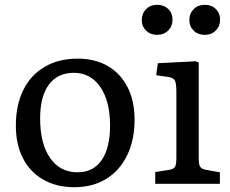

<svg xmlns="http://www.w3.org/2000/svg" viewBox="-20 -765 959 799"><path d="M289 14Q215 14 160 -17.5Q105 -49 75.5 -106.5Q46 -164 46 -242Q46 -328 77 -390.5Q108 -453 166 -487Q224 -521 303 -521Q376 -521 429 -490Q482 -459 511 -402Q540 -345 540 -267Q540 -182 509 -118.5Q478 -55 422 -20.5Q366 14 289 14ZM303 -48Q368 -48 403 -98.5Q438 -149 438 -243Q438 -344 397.5 -403Q357 -462 287 -462Q220 -462 183.5 -413Q147 -364 147 -272Q147 -167 188.5 -107.5Q230 -48 303 -48Z M626 0V-49L683 -58Q703 -61 708.5 -71Q714 -81 714 -109V-382Q714 -419 707.5 -430.5Q701 -442 678 -445L630 -452L637 -502L795 -510L807 -505V-105Q807 -80 813.5 -70.5Q820 -61 839 -58L895 -48V0ZM832 -620Q804 -620 786 -637.5Q768 -655 768 -682Q768 -709 786 -727Q804 -745 832 -745Q860 -745 878 -727.5Q896 -710 896 -683Q896 -656 878 -638Q860 -620 832 -620ZM633 -620Q606 -620 588 -637.5Q570 -655 570 -682Q570 -709 588 -727Q606 -745 633 -745Q662 -745 680 -727.5Q698 -710 698 -683Q698 -656 680 -638Q662 -620 633 -620Z"/></svg>

Font: Text Regular
Style: Regular
Weight: 400
Designer: Latin by Veronika Burian and Jose Scaglione. Greek by Irene Vlachou. Cyrillic by Vera Evstafieva.
Foundry: TypeTogether
Version: Version 3.002